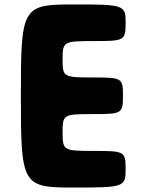

<svg xmlns="http://www.w3.org/2000/svg" viewBox="-20 -845 659 865"><path d="M310 -825C80 -825 74 -813 74 -413C74 -12 80 0 310 0C539 0 546 -2 546 -83C546 -163 541 -165 404 -165C266 -165 262 -167 262 -248C262 -329 265 -331 398 -331C530 -331 534 -333 534 -414C534 -494 530 -496 398 -496C265 -496 262 -498 262 -578C262 -658 266 -660 404 -660C541 -660 546 -662 546 -743C546 -823 539 -825 310 -825Z"/></svg>

Font: Hussar Print
Style: Bold
Weight: 700
Foundry: Cannot Into Space Fonts
Version: Version 2.00